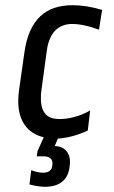

<svg xmlns="http://www.w3.org/2000/svg" viewBox="-20 -520 439 737"><path d="M317 -19 326 -96C288 -74 245 -63 208 -63C164 -63 137 -84 137 -142C137 -152 137 -162 139 -174L160 -328C170 -396 205 -428 257 -428C285 -428 320 -421 360 -406L372 -482C327 -495 293 -500 258 -500C155 -500 92 -445 74 -321L53 -173C51 -159 50 -145 50 -132C50 -56 85 -8 148 7L124 60L121 80H147C172 80 184 92 181 113L180 120C178 133 167 143 145 143C130 143 114 139 100 133L93 188C110 193 136 197 152 197C211 197 241 169 247 121L248 112C253 70 229 41 192 41H190L202 12C236 10 277 0 317 -19Z"/></svg>

Font: Ropa Sans
Style: Italic
Weight: 400
Designer: Botio Nikoltchev
Foundry: Botjo Nikoltchev
Version: Version 1.002